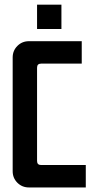

<svg xmlns="http://www.w3.org/2000/svg" viewBox="-20 -824 433 844"><path d="M142.9 -803.6H250V-696.4H142.9ZM107.1 -642.9H339.3V-544.3H160.7Q142.9 -544.3 142.9 -526.4V-116.4Q142.9 -98.6 160.7 -98.6H357.1V0H107.1Q77.1 0 56.4 -20.7Q35.7 -41.4 35.7 -71.4V-571.4Q35.7 -601.4 56.4 -622.1Q77.1 -642.9 107.1 -642.9Z"/></svg>

Font: Aire Exterior
Style: Regular
Weight: 400
Width: 4
Designer: Jayvee Enaguas (HarvettFox96)
Version: 20190503.02